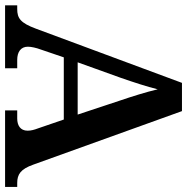

<svg xmlns="http://www.w3.org/2000/svg" viewBox="-10 -744 754 775"><g transform="rotate(90 367.5 -357.0)"><path d="M2 0H256V-49H222C191 -49 169 -63 169 -92C169 -106 174 -127 180 -143L212 -237H463L499 -132C504 -119 508 -105 508 -91C508 -61 486 -49 459 -49H426V0H735V-49H719C684 -49 663 -63 645 -114L429 -714H315L96 -124C73 -62 54 -49 17 -49H2ZM232 -293 295 -468C313 -520 330 -572 341 -616C352 -569 370 -512 387 -462L443 -293Z"/></g></svg>

Font: Noto Serif Tamil SemiBold
Style: Italic
Weight: 600
Italic angle: -12°
Designer: Indian Type Foundry, Tom Grace, and the Monotype Design Team
Foundry: Monotype Imaging Inc.
Version: Version 2.003